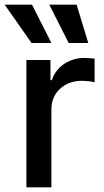

<svg xmlns="http://www.w3.org/2000/svg" viewBox="-42 -802 446 822"><path d="M174 -545V-459H180Q195 -503 232 -528Q272 -554 318 -554L342 -553Q348 -552 353 -552Q358 -552 363 -551V-450L341 -454Q319 -456 308 -456Q252 -456 214 -421Q178 -387 178 -333V0H71V-545ZM95 -782 178 -618H93L-22 -782ZM286 -782 336 -618H252L169 -782Z"/></svg>

Font: Sinter Medium
Style: Regular
Weight: 500
Foundry: Adobe & rsms
Version: Version 1.000